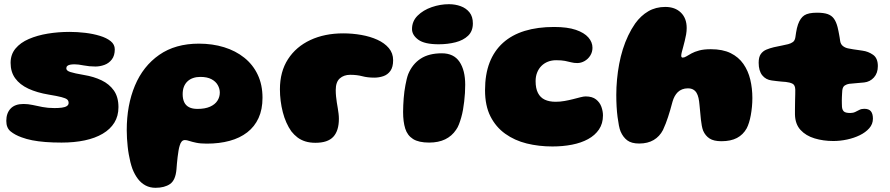

<svg xmlns="http://www.w3.org/2000/svg" viewBox="-20 -659 4240 915"><path d="M273.5 20.5Q231.5 20.5 196.5 17.8Q161.5 15 133.5 9.5Q105.5 4 83 -4.5Q51 -16 30.5 -32.8Q10 -49.5 10 -83Q10 -120 30.8 -141.8Q51.5 -163.5 92 -163.5Q113.5 -163.5 135.2 -158.8Q157 -154 182.5 -149Q208 -144 239.5 -144Q259.5 -144 274.8 -146Q290 -148 298.5 -153.5Q307 -159 307 -168.5Q307 -179 300 -185Q293 -191 272.8 -196.2Q252.5 -201.5 213 -208Q156 -217.5 115.2 -236.5Q74.5 -255.5 52.5 -285.8Q30.5 -316 30.5 -359.5Q30.5 -399.5 54 -427.8Q77.5 -456 117.5 -473.2Q157.5 -490.5 207.8 -498.8Q258 -507 311.5 -507Q348.5 -507 386.2 -502.5Q424 -498 456 -488.2Q488 -478.5 507.5 -462.8Q527 -447 527 -424Q527 -394 513 -375.8Q499 -357.5 477.8 -349.8Q456.5 -342 434.5 -342Q405.5 -342 379 -347.2Q352.5 -352.5 335.5 -352.5Q323.5 -352.5 314.5 -350.8Q305.5 -349 300.8 -344.8Q296 -340.5 296 -333Q296 -322 315.2 -315.8Q334.5 -309.5 381 -301.5Q427 -294 464 -276.2Q501 -258.5 522.8 -227.5Q544.5 -196.5 544.5 -148.5Q544.5 -106 525 -74.5Q505.5 -43 469.5 -21.8Q433.5 -0.5 383.8 10Q334 20.5 273.5 20.5Z M721 236Q695 236 674 225Q653 214 637.5 193.8Q622 173.5 611 145.5Q605.5 130 601.2 112.8Q597 95.5 593.8 77.2Q590.5 59 588.5 39.5Q586.5 20 585.2 0.5Q584 -19 584 -38.5Q584 -158 623 -251Q662 -344 738.8 -397.5Q815.5 -451 928 -451Q992.5 -451 1047.8 -434Q1103 -417 1144.2 -384Q1185.5 -351 1208.2 -303Q1231 -255 1231 -193Q1231 -137.5 1212.2 -96.5Q1193.5 -55.5 1158.2 -28.2Q1123 -1 1074.2 12.2Q1025.5 25.5 965.5 25.5Q935 25.5 915 21.2Q895 17 882.5 12.8Q870 8.5 861.5 8.5Q852 8.5 846 15.2Q840 22 836.5 34.5Q833 45 830.8 59Q828.5 73 826.5 89Q824.5 105 823.2 120.2Q822 135.5 821 148Q816.5 200 790.2 218Q764 236 721 236ZM921 -140Q957 -140 980.8 -150.5Q1004.5 -161 1016 -178.8Q1027.5 -196.5 1027.5 -218Q1027.5 -236 1018 -253.2Q1008.5 -270.5 988 -281.5Q967.5 -292.5 934.5 -292.5Q916 -292.5 900.5 -287.2Q885 -282 873.8 -271.5Q862.5 -261 856.5 -245.8Q850.5 -230.5 850.5 -210Q850.5 -188 857.8 -172.2Q865 -156.5 880.8 -148.2Q896.5 -140 921 -140Z M1483.5 21.5Q1456 21.5 1434.8 14.8Q1413.5 8 1397.5 -4.2Q1381.5 -16.5 1368.5 -33Q1355 -52 1344.8 -75Q1334.5 -98 1327.8 -124.2Q1321 -150.5 1317.5 -178.2Q1314 -206 1314 -233.5Q1314 -317.5 1352.5 -377Q1391 -436.5 1459 -468.2Q1527 -500 1615.5 -500Q1659.5 -500 1702 -492.5Q1744.5 -485 1778.5 -469.5Q1812.5 -454 1833 -429.8Q1853.5 -405.5 1853.5 -372Q1853.5 -339.5 1840.5 -321.2Q1827.5 -303 1806.8 -296Q1786 -289 1764 -289Q1731.5 -289 1706.2 -295.8Q1681 -302.5 1649 -302.5Q1618.5 -302.5 1599.2 -285.2Q1580 -268 1580 -230Q1580 -214.5 1581.5 -199.5Q1583 -184.5 1585.2 -170.5Q1587.5 -156.5 1589.8 -143Q1592 -129.5 1593.5 -117Q1595 -104.5 1595 -93Q1595 -36 1568.5 -7.2Q1542 21.5 1483.5 21.5Z M2025 20.5Q1975.5 20.5 1948.5 3.5Q1921.5 -13.5 1911.2 -46.2Q1901 -79 1901 -125.5Q1901 -141 1901.8 -157.5Q1902.5 -174 1903.8 -190.5Q1905 -207 1907.2 -223Q1909.5 -239 1912.2 -253.8Q1915 -268.5 1918.2 -282Q1921.5 -295.5 1925.5 -306Q1945.5 -354 1984.8 -379.5Q2024 -405 2085.5 -405Q2142.5 -405 2169.8 -364.5Q2197 -324 2197 -255Q2197 -236 2195.8 -215.8Q2194.5 -195.5 2192.2 -175.5Q2190 -155.5 2186.5 -136Q2183 -116.5 2178 -99Q2173 -81.5 2167.2 -66.5Q2161.5 -51.5 2153.5 -40.5Q2133.5 -10.5 2101.5 5Q2069.5 20.5 2025 20.5ZM2070.5 -448Q2003 -448 1973.2 -470Q1943.5 -492 1943.5 -520.5Q1943.5 -558 1970.2 -584.5Q1997 -611 2037.5 -625Q2078 -639 2119.5 -639Q2149.5 -639 2175.5 -629.5Q2201.5 -620 2217.5 -600Q2233.5 -580 2233.5 -547.5Q2233.5 -510.5 2210.8 -488.8Q2188 -467 2151 -457.5Q2114 -448 2070.5 -448Z M2612.5 39Q2548 39 2490.2 24.8Q2432.5 10.5 2387.8 -21.5Q2343 -53.5 2317.2 -104.5Q2291.5 -155.5 2291.5 -229Q2291.5 -304.5 2313.2 -360.8Q2335 -417 2377.2 -455Q2419.5 -493 2480.8 -511.8Q2542 -530.5 2620.5 -530.5Q2684 -530.5 2724.2 -516.8Q2764.5 -503 2784 -480.5Q2803.5 -458 2803.5 -431.5Q2803.5 -411 2793 -394.2Q2782.5 -377.5 2765.8 -368Q2749 -358.5 2731 -358.5Q2715.5 -358.5 2702.2 -362Q2689 -365.5 2672.5 -368.8Q2656 -372 2630.5 -372Q2609 -372 2591.2 -365Q2573.5 -358 2560.2 -344.8Q2547 -331.5 2539.8 -313.2Q2532.5 -295 2532.5 -272.5Q2532.5 -237.5 2543.8 -215.8Q2555 -194 2576.2 -184Q2597.5 -174 2628 -174Q2649.5 -174 2670.5 -177.8Q2691.5 -181.5 2711 -186.5Q2730.5 -191.5 2746 -195.5Q2761.5 -199.5 2771 -199.5Q2802.5 -199.5 2820.5 -185.2Q2838.5 -171 2846 -150Q2853.5 -129 2853.5 -109Q2853.5 -70 2834.5 -42Q2815.5 -14 2782.5 4Q2749.5 22 2705.8 30.5Q2662 39 2612.5 39Z M3026 25Q2989.5 25 2969.2 9.8Q2949 -5.5 2937.5 -32.5Q2933 -43 2929.5 -60.8Q2926 -78.5 2923 -101.8Q2920 -125 2918.5 -151.5Q2917 -178 2917 -206.5Q2917 -243 2920.5 -280.5Q2924 -318 2930.8 -354Q2937.5 -390 2948.2 -424.2Q2959 -458.5 2973.8 -489.5Q2988.5 -520.5 3007 -547Q3034 -584.5 3069.5 -605.2Q3105 -626 3150.5 -626Q3197 -626 3224.8 -599Q3252.5 -572 3252.5 -525.5Q3252.5 -510.5 3249.8 -494.8Q3247 -479 3243.2 -464Q3239.5 -449 3235.8 -435.2Q3232 -421.5 3229.2 -410.8Q3226.5 -400 3226.5 -393.5Q3226.5 -384.5 3233.5 -384.5Q3241.5 -384.5 3251.2 -390.5Q3261 -396.5 3275.5 -404.5Q3290 -412.5 3312.2 -418.5Q3334.5 -424.5 3367.5 -424.5Q3424 -424.5 3462 -405.8Q3500 -387 3522.8 -354.2Q3545.5 -321.5 3555.5 -279.8Q3565.5 -238 3565.5 -192Q3565.5 -171 3563.5 -150Q3561.5 -129 3558 -110Q3554.5 -91 3549.5 -75Q3544.5 -59 3538.5 -47.5Q3521.5 -17 3492 -1.5Q3462.5 14 3418 14Q3381.5 14 3361.5 1Q3341.5 -12 3331 -36Q3327 -46.5 3324.5 -60Q3322 -73.5 3320.2 -89.5Q3318.5 -105.5 3317 -123.2Q3315.5 -141 3313.5 -159.5Q3312 -177.5 3308.8 -192Q3305.5 -206.5 3299.5 -216.5Q3293.5 -226.5 3283.5 -232.2Q3273.5 -238 3258 -238Q3243 -238 3231 -233.2Q3219 -228.5 3210.2 -220Q3201.5 -211.5 3195.2 -200Q3189 -188.5 3185 -174.5Q3179 -152 3173.8 -134Q3168.5 -116 3163.5 -100.8Q3158.5 -85.5 3152.8 -70.8Q3147 -56 3139.5 -39.5Q3123.5 -8.5 3095.2 8.2Q3067 25 3026 25Z M3951.5 13Q3903.5 13 3862 0.5Q3820.5 -12 3795 -39.8Q3769.5 -67.5 3768.5 -113.5Q3768.5 -124.5 3768.5 -136.5Q3768.5 -148.5 3768.8 -161Q3769 -173.5 3769.2 -185.5Q3769.5 -197.5 3769.8 -209.2Q3770 -221 3770 -231.5Q3769.5 -253.5 3757 -260Q3744.5 -266.5 3725 -268.5Q3714.5 -269.5 3703.8 -270.2Q3693 -271 3681.8 -272.5Q3670.5 -274 3658 -275.5Q3629.5 -279 3612.5 -300.2Q3595.5 -321.5 3595.5 -360Q3595.5 -387 3605.5 -401.2Q3615.5 -415.5 3632.2 -422.5Q3649 -429.5 3668 -434Q3688.5 -438 3705.5 -441.8Q3722.5 -445.5 3736 -448.5Q3749.5 -452 3758.8 -458.8Q3768 -465.5 3770.5 -481.5Q3772 -493 3773.8 -503.8Q3775.5 -514.5 3777.8 -524.5Q3780 -534.5 3783 -542.5Q3794 -573.5 3813.2 -586Q3832.5 -598.5 3873.5 -598.5Q3905.5 -598.5 3924.5 -591.8Q3943.5 -585 3954.2 -570Q3965 -555 3971.5 -530Q3974 -519 3975.8 -510.8Q3977.5 -502.5 3978.8 -495Q3980 -487.5 3981.5 -480Q3983 -472.5 3984 -463Q3986.5 -447.5 3997.8 -439Q4009 -430.5 4024 -428Q4036.5 -425.5 4047.2 -423.8Q4058 -422 4068.5 -420.8Q4079 -419.5 4090.5 -417.5Q4117.5 -414 4140.5 -398Q4163.5 -382 4163.5 -344Q4163.5 -310.5 4144.8 -289.8Q4126 -269 4098 -266Q4078 -264 4058.8 -262.5Q4039.5 -261 4026.5 -259.5Q4016 -258 4006 -251.8Q3996 -245.5 3994 -228Q3993.5 -220.5 3993 -212.5Q3992.5 -204.5 3992.2 -196.5Q3992 -188.5 3991.8 -180.5Q3991.5 -172.5 3992 -165.2Q3992.5 -158 3992.5 -150.5Q3993.5 -136 4001.2 -128.2Q4009 -120.5 4032 -120.5Q4045.5 -120.5 4055.8 -125.5Q4066 -130.5 4075.8 -135.5Q4085.5 -140.5 4098.5 -140.5Q4121 -140.5 4130.5 -128.5Q4140 -116.5 4140 -93.5Q4140 -67.5 4122.5 -47.8Q4105 -28 4077.2 -14.5Q4049.5 -1 4016.5 6Q3983.5 13 3951.5 13Z"/></svg>

Font: Gluten ExtraBold
Style: Regular
Weight: 800
Designer: Tyler Finck
Foundry: Etcetera Type Company
Version: Version 1.300